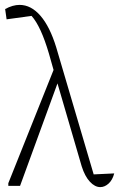

<svg xmlns="http://www.w3.org/2000/svg" viewBox="-20 -760 487 785"><path d="M363 -47 447 -51Q440 -24 424 -9.5Q408 5 390 5Q368 5 347.5 -17Q327 -39 314 -80L215 -419L62 0H14V-11L199 -474L180 -541Q147 -653 109 -695L7 -681L1 -723Q32 -740 60 -740Q107 -740 145.5 -695.5Q184 -651 210 -566Z"/></svg>

Font: Piazzolla ExtraLight
Style: Regular
Weight: 200
Designer: Juan Pablo del Peral
Foundry: Huerta Tipografica
Version: Version 1.330